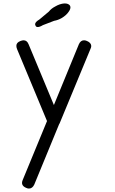

<svg xmlns="http://www.w3.org/2000/svg" viewBox="-20 -734 665 1115"><path d="M253 -31C190.3 121.7 143.3 235.7 112 311C102.7 332.3 109.3 347.7 132 357C137.3 359.7 142.7 361 148 361C161.3 361 171.7 353.3 179 338C243 182.7 291 66 323 -12C323.7 -12.7 324 -13.3 324 -14C324.7 -15.3 325.3 -16.3 326 -17C405.3 -208.3 465 -352.3 505 -449C508.3 -455.7 510 -461.7 510 -467C509.3 -479.7 501 -489.3 485 -496C479 -498.7 473.3 -500 468 -500C454.7 -500 444.7 -492.3 438 -477C365.3 -300.3 317 -182.7 293 -124C227.7 -281.3 178.7 -399 146 -477C140 -492.3 130.3 -500 117 -500C112.3 -500 106.3 -498.7 99 -496C83 -490 75 -480.7 75 -468C75 -462 76.3 -455.7 79 -449C166.3 -239.7 224.3 -100.3 253 -31ZM209 -621C192.3 -611 184 -602 184 -594C184 -590.7 184.7 -588 186 -586C188 -580 192.3 -577 199 -577C207 -577 217 -580.7 229 -588C258.3 -598.7 280 -607 294 -613C309.3 -615.7 324 -621 338 -629C356 -639.7 369.7 -652 379 -666C385.7 -675.3 389 -683.7 389 -691C389 -695 388 -698.7 386 -702C380 -710 370 -714 356 -714H353C335.7 -712.7 318 -706.7 300 -696C284.7 -688 272.7 -678.3 264 -667C236.7 -644.3 218.3 -629 209 -621Z"/></svg>

Font: Semi-Coder
Style: Regular
Weight: 400
Version: 0.1000